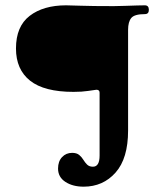

<svg xmlns="http://www.w3.org/2000/svg" viewBox="-20 -493 596 721"><path d="M294 208Q253 208 225.5 190Q198 172 198 140Q198 113 213 97Q228 81 251 81Q268 81 277.5 89Q287 97 293 107Q299 117 307 125Q315 133 329 133Q354 133 354 91V-145Q354 -156 342 -156Q333 -155 310.5 -151.5Q288 -148 256 -148Q146 -148 93 -190Q40 -232 40 -311Q40 -394 91.5 -433.5Q143 -473 228 -473Q243 -473 284 -471.5Q325 -470 407 -470Q425 -470 449.5 -471Q474 -472 495.5 -472.5Q517 -473 524 -473Q539 -473 539 -456Q539 -440 524 -440Q485 -440 473 -425.5Q461 -411 461 -381V-3Q461 102 414 155Q367 208 294 208Z"/></svg>

Font: Zen Antique Soft
Style: Regular
Weight: 400
Designer: Yoshimichi Ohira
Foundry: Positype
Version: Version 1.001